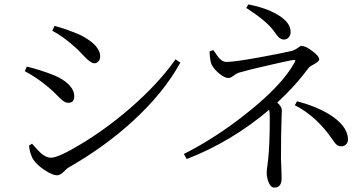

<svg xmlns="http://www.w3.org/2000/svg" viewBox="-20 -816 1659 874"><path d="M240 -18Q219 -18 183.5 -41.5Q148 -65 132 -89Q125 -99 118 -121Q113 -140 112 -153L126 -162Q152 -131 167 -118Q191 -98 212 -98Q246 -98 350 -161Q463 -229 572 -323Q702 -436 779 -546L801 -531Q725 -393 584 -264Q456 -147 293 -54Q286 -50 274 -38Q255 -18 240 -18ZM291 -348Q279 -348 267 -357Q260 -362 243 -379Q218 -405 199 -420Q148 -463 93 -492L102 -513Q167 -497 227 -473Q270 -455 294 -430Q318 -405 318 -378Q318 -348 291 -348ZM409 -528Q393 -528 362 -561Q335 -591 315 -607Q266 -651 218 -676L228 -698Q280 -685 345 -657Q436 -611 436 -559Q436 -546 428.5 -537Q421 -528 409 -528Z M1229 38Q1212 38 1202 12Q1194 -9 1194 -32Q1194 -42 1197 -60Q1199 -79 1201 -95Q1208 -156 1208 -279Q1208 -307 1205 -316Q1034 -171 830 -92L817 -115Q967 -191 1110 -306Q1265 -430 1320 -530Q1325 -538 1324 -541Q1323 -544 1314 -543Q1289 -539 1199 -518Q1115 -499 1074 -487Q1059 -484 1043 -471Q1030 -461 1019 -461Q1002 -461 977 -482Q952 -503 943 -523Q936 -538 934 -582L951 -588Q953 -585 959 -577Q972 -556 981 -548Q995 -534 1011 -534Q1046 -534 1162 -555Q1260 -573 1307 -584Q1322 -588 1337 -599Q1347 -607 1353 -607Q1371 -607 1402 -583.5Q1433 -560 1433 -546Q1433 -536 1408 -523Q1389 -513 1385 -507Q1323 -423 1242 -349Q1263 -331 1263 -313Q1263 -306 1262 -287Q1259 -208 1259 -94Q1259 -77 1261 -41Q1262 -14 1262 -5Q1262 38 1229 38ZM1534 -150Q1522 -150 1513.5 -156.5Q1505 -163 1494 -180Q1420 -288 1322 -337L1332 -355Q1431 -329 1495 -285Q1564 -236 1564 -181Q1564 -168 1555.5 -159Q1547 -150 1534 -150ZM1272 -636Q1260 -636 1249 -646Q1243 -652 1229 -671Q1226 -675 1225 -677Q1190 -723 1101 -780L1111 -796Q1191 -780 1242 -750Q1303 -715 1303 -670Q1303 -656 1294.5 -646Q1286 -636 1272 -636Z"/></svg>

Font: GenRyuMin TW R
Style: Regular
Weight: 400
Version: Version 1.501;PS 1;hotconv 16.6.51;makeotf.lib2.5.65220